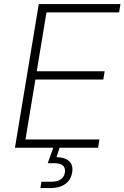

<svg xmlns="http://www.w3.org/2000/svg" viewBox="-20 -748 630 972"><path d="M55.7 0 176.3 -727.5H589.8L583 -685.1H215.3L166 -387.2H509.8L502.9 -345.2H159.2L108.9 -42H483.4L476.6 0ZM184.6 204.1 189.5 171.9H240.7Q270.5 171.9 287.6 159.9Q304.7 147.9 308.6 125.5Q312 103 299.1 90.6Q286.1 78.1 253.9 78.1H221.7L254.9 -14.2H281.7V0L266.1 47.4Q310.1 48.8 330.8 68.8Q351.6 88.9 345.2 125Q339.4 162.6 310.8 183.3Q282.2 204.1 235.8 204.1Z"/></svg>

Font: Inter 17pt ExtraLight
Style: Italic
Weight: 250
Italic angle: -9.3988°
Version: Version 4.001;git-66647c0bb